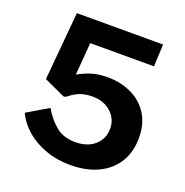

<svg xmlns="http://www.w3.org/2000/svg" viewBox="-131 -842 937 972"><g transform="rotate(20 337.5 -356.0)"><path d="M119.5 -723H584L578.5 -603.5H235L221 -429Q261 -451.5 297.2 -461.5Q333.5 -471.5 377 -471.5Q449 -471.5 506.5 -444.2Q564 -417 597.5 -364.5Q631 -312 631 -236.5Q631 -160 596.5 -104.5Q562 -49 498.8 -19Q435.5 11 349 11Q278 11 217 -11Q156 -33 111.5 -71.2Q67 -109.5 44 -159L158 -226.5Q187.5 -175.5 228.5 -141Q269.5 -106.5 334 -106.5Q399 -106.5 438.5 -141Q478 -175.5 478 -231Q478 -283 439.2 -318.2Q400.5 -353.5 339 -353.5Q305.5 -353.5 277.2 -344.5Q249 -335.5 212.5 -306.5Q205.5 -303.5 202.8 -303.5Q200 -303.5 192.5 -307L86.5 -356Z"/></g></svg>

Font: Public Sans
Style: Bold
Weight: 700
Designer: The Public Sans project authors (U.S. Web Design System). Libre Franklin designed by Pablo Impallari and Rodrigo Fuenzal
Version: Version 1.008; ttfautohint (v1.8.1) -l 8 -r 50 -G 200 -x 14 